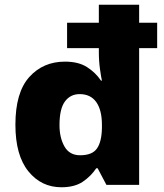

<svg xmlns="http://www.w3.org/2000/svg" viewBox="-20 -780 693 810"><path d="M239 10Q154 10 99.5 -57.5Q45 -125 45 -254Q45 -390 103.5 -455Q162 -520 254 -520Q311 -520 347 -497Q383 -474 406 -440H410Q407 -452 402 -487Q397 -522 397 -561V-577H263V-684H397V-760H567V-684H643V-577H567V0H429L392 -70H386Q364 -37 329.5 -13.5Q295 10 239 10ZM318 -125Q369 -125 389 -153.5Q409 -182 410 -240V-253Q410 -316 386 -349.5Q362 -383 316 -383Q277 -383 254 -352Q231 -321 231 -252Q231 -199 252 -162Q273 -125 318 -125Z"/></svg>

Font: Noto Sans Canadian Aboriginal ExtraBold
Style: Regular
Weight: 800
Designer: Monotype Design Team, Typotheque's Kevin King
Foundry: Monotype Imaging Inc.
Version: Version 2.004; ttfautohint (v1.8.4.7-5d5b)